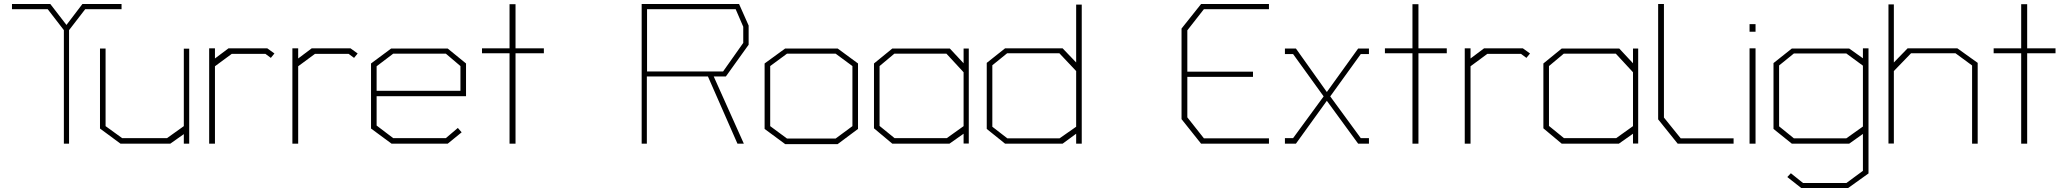

<svg xmlns="http://www.w3.org/2000/svg" viewBox="-20 -720 10359 962"><path d="M407 -674 326 -569V0H300V-569L219 -674H40V-700H232L313 -595L393 -700H589V-674Z M901 0V-48L833 0H584L481 -76V-477H509V-88L592 -28H817L901 -88V-476H928V0Z M1337 -430 1310 -450H1141L1057 -388V0H1028V-478H1057V-427L1125 -478H1319L1355 -452Z M1754 -430 1727 -450H1558L1474 -388V0H1445V-478H1474V-427L1542 -478H1736L1772 -452Z M1867 -238V-91L1950 -28H2214L2274 -79L2293 -57L2223 0H1942L1839 -76V-402L1940 -477H2223L2315 -402V-238ZM2287 -389 2214 -451H1950L1867 -388V-265H2287Z M2563 -453V0H2533V-453H2395V-478H2533V-699H2563V-478H2705V-453Z M3617 -337H3556L3707 0H3675L3527 -337H3221V0H3195V-700H3683L3731 -592V-496ZM3704 -586 3666 -674H3222V-362H3603L3704 -505Z M4177 2H3914L3811 -74V-402L3914 -477H4177L4279 -402V-74ZM4251 -389 4167 -451H3923L3839 -389V-88L3923 -26H4167L4251 -88Z M4808 -1V-50L4737 0H4451L4359 -77V-402L4451 -477H4739L4808 -403V-477H4834V-1ZM4808 -358 4722 -451H4461L4387 -389V-89L4462 -28H4724L4808 -88Z M5372 0V-50L5304 0H5016L4924 -74V-405L5016 -478H5304L5372 -407V-697H5400V0ZM5372 -364 5288 -453H5026L4952 -393V-85L5027 -27H5289L5372 -85Z M5998 0 5900 -123V-577L5998 -700H6338V-674H6012L5929 -568V-361H6258V-335H5929V-132L6012 -27H6338V0Z M6628 -215 6473 0H6418V-28H6459L6612 -237L6459 -449H6418V-477H6473L6628 -259L6785 -477H6839V-449H6798L6645 -237L6798 -28H6839V0H6785Z M7087 -453V0H7057V-453H6919V-478H7057V-699H7087V-478H7229V-453Z M7628 -430 7601 -450H7432L7348 -388V0H7319V-478H7348V-427L7416 -478H7610L7646 -452Z M8162 -1V-50L8091 0H7805L7713 -77V-402L7805 -477H8093L8162 -403V-477H8188V-1ZM8162 -358 8076 -451H7815L7741 -389V-89L7816 -28H8078L8162 -88Z M8386 0 8288 -122V-700H8317V-131L8401 -27H8666V0Z M8746 -561V-599H8776V-561ZM8746 0V-478H8776V0Z M9240 222H9005L8935 167L8953 148L9014 197H9231L9314 136V-49L9245 0H8958L8866 -74V-404L8958 -477H9245L9314 -428V-478H9342V149ZM9314 -391 9231 -452H8968L8894 -392V-87L8968 -27H9231L9314 -86Z M9861 0V-392L9778 -453H9555L9469 -364V-1H9442V-698H9469V-407L9538 -478H9787L9889 -405V0Z M10137 -453V0H10107V-453H9969V-478H10107V-699H10137V-478H10279V-453Z"/></svg>

Font: Turret Road ExtraLight
Style: Regular
Weight: 275
Designer: Noponies
Foundry: Noponies
Version: Version 1.001; ttfautohint (v1.8)